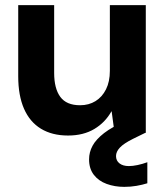

<svg xmlns="http://www.w3.org/2000/svg" viewBox="-20 -516 646 748"><path d="M245 12Q183 12 139.5 -14.5Q96 -41 73.5 -92.5Q51 -144 51 -219V-496H191V-232Q191 -171 215 -138.5Q239 -106 292 -106Q326 -106 352 -122Q378 -138 393 -168Q408 -198 408 -240V-496H548V0H426L415 -82H414Q390 -39 347.5 -13.5Q305 12 245 12ZM464 212Q427 212 395.5 200.5Q364 189 345.5 165Q327 141 327 105Q327 77 340.5 52Q354 27 385.5 2.5Q417 -22 473 -46L518 -65L549 0L498 25Q462 43 447 59Q432 75 432 92Q432 110 445.5 120.5Q459 131 482 131Q497 131 516 127Q535 123 554 116V198Q535 204 512 208Q489 212 464 212Z"/></svg>

Font: DM Sans 28pt ExtraBold
Style: Regular
Weight: 800
Version: Version 4.004;gftools[0.9.30]